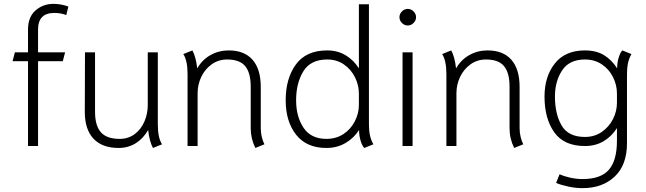

<svg xmlns="http://www.w3.org/2000/svg" viewBox="-20 -756 3344 994"><path d="M125 -439H45L57 -485H125V-603Q125 -668 164 -702Q203 -736 256 -736Q297 -736 334 -722L323 -678Q296 -689 261 -689Q177 -689 177 -603V-485H317L305 -439H177V0H125Z M419 -177 420 -485H472V-178Q472 -105 502.5 -71Q533 -37 599 -37Q644 -37 677 -61.5Q710 -86 727.5 -126.5Q745 -167 745 -212V-485H797V-113Q797 -42 819 -9L772 10Q754 -22 747 -83Q721 -38 682 -14Q643 10 594 10Q509 10 464 -38Q419 -86 419 -177Z M1278 -92V-307Q1278 -379 1249.5 -413.5Q1221 -448 1156 -448Q1111 -448 1076 -423Q1041 -398 1022 -358Q1003 -318 1003 -273V0H951V-372Q951 -443 929 -476L976 -495Q994 -463 1001 -402Q1027 -447 1070 -471Q1113 -495 1164 -495Q1245 -495 1287.5 -446.5Q1330 -398 1330 -306V-92Q1330 -69 1335.5 -46.5Q1341 -24 1349 -9L1302 10Q1278 -38 1278 -92Z M1839 -83Q1812 -41 1768.5 -15.5Q1725 10 1670 10Q1567 10 1513 -58.5Q1459 -127 1459 -237Q1459 -350 1512 -422.5Q1565 -495 1674 -495Q1728 -495 1770 -469.5Q1812 -444 1838 -402V-734H1890V-120Q1890 -76 1896 -52Q1902 -28 1913 -9L1866 10Q1856 1 1847.5 -25.5Q1839 -52 1839 -83ZM1838 -213V-271Q1838 -315 1818 -355.5Q1798 -396 1761 -422Q1724 -448 1674 -448Q1588 -448 1550.5 -387Q1513 -326 1513 -237Q1513 -152 1551.5 -94.5Q1590 -37 1670 -37Q1720 -37 1758 -62Q1796 -87 1817 -128Q1838 -169 1838 -213Z M2048 -667Q2048 -684 2061 -697Q2074 -710 2091 -710Q2108 -710 2121 -697Q2134 -684 2134 -667Q2134 -650 2121 -637Q2108 -624 2091 -624Q2074 -624 2061 -637Q2048 -650 2048 -667ZM2064 -485H2116V0H2064Z M2618 -92V-307Q2618 -379 2589.5 -413.5Q2561 -448 2496 -448Q2451 -448 2416 -423Q2381 -398 2362 -358Q2343 -318 2343 -273V0H2291V-372Q2291 -443 2269 -476L2316 -495Q2334 -463 2341 -402Q2367 -447 2410 -471Q2453 -495 2504 -495Q2585 -495 2627.5 -446.5Q2670 -398 2670 -306V-92Q2670 -69 2675.5 -46.5Q2681 -24 2689 -9L2642 10Q2618 -38 2618 -92Z M2859 191 2877 146Q2898 156 2930.5 163.5Q2963 171 2996 171Q3090 171 3132 123Q3174 75 3174 -28V-93Q3147 -50 3105 -25Q3063 0 3008 0Q2900 0 2849.5 -71Q2799 -142 2799 -256Q2799 -360 2852.5 -427.5Q2906 -495 3008 -495Q3067 -495 3107 -470.5Q3147 -446 3175 -402Q3175 -433 3183.5 -459.5Q3192 -486 3202 -495L3249 -476Q3238 -457 3232 -433Q3226 -409 3226 -365V-15Q3226 98 3162.5 158Q3099 218 2996 218Q2960 218 2922.5 210Q2885 202 2859 191ZM3174 -224V-272Q3174 -316 3153.5 -357Q3133 -398 3095.5 -423Q3058 -448 3008 -448Q2928 -448 2890.5 -392Q2853 -336 2853 -256Q2853 -166 2887.5 -106.5Q2922 -47 3008 -47Q3058 -47 3095.5 -73Q3133 -99 3153.5 -139.5Q3174 -180 3174 -224Z"/></svg>

Font: Niramit ExtraLight
Style: Regular
Weight: 200
Designer: Katatrad Aksorn Co.,Ltd.
Foundry: Cadson Demak Co.,Ltd.
Version: Version 1.000; ttfautohint (v1.6)